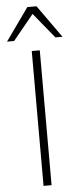

<svg xmlns="http://www.w3.org/2000/svg" viewBox="-90 -968 414 1000"><g transform="rotate(-5 117.0 -467.5)"><path d="M96 0V-705H138V0ZM-28 -765 93 -935H141L262 -765H225L117 -897L9 -765Z"/></g></svg>

Font: Nunito Sans 12pt ExtraLight
Style: Regular
Weight: 200
Designer: Vernon Adams
Foundry: Vernon Adams
Version: Version 3.101;gftools[0.9.27]